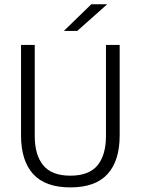

<svg xmlns="http://www.w3.org/2000/svg" viewBox="-20 -844 642 876"><path d="M301 11Q186.5 11 131.2 -50Q76 -111 76 -225.5V-639H138.5V-224Q138.5 -136.5 177.5 -89.5Q216.5 -42.5 301 -42.5Q386 -42.5 424.8 -89.5Q463.5 -136.5 463.5 -224V-639H526V-225.5Q526 -111 470.8 -50Q415.5 11 301 11ZM396.5 -824.5H468V-823.5L332.5 -703H272.5V-704Z"/></svg>

Font: Anek Tamil Medium Light
Style: Regular
Weight: 300
Version: Version 1.003